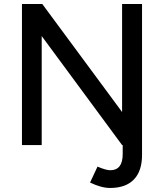

<svg xmlns="http://www.w3.org/2000/svg" viewBox="-20 -720 814 953"><path d="M526 213Q483 213 427 186L464 107Q485 116 501 120.5Q517 125 527 125Q589 125 589 45V-359H685V49Q685 129 644.5 171Q604 213 526 213ZM89 0V-700H190L586 -164V-700H685V0H586L187 -541V0Z"/></svg>

Font: Figtree Light Medium
Style: Regular
Weight: 500
Version: Version 2.001;gftools[0.9.30]